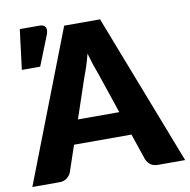

<svg xmlns="http://www.w3.org/2000/svg" viewBox="-96 -830 902 912"><g transform="rotate(-10 355.5 -374.5)"><path d="M455.5 -278.5 388 -478Q380.5 -497 372 -522.8Q363.5 -548.5 355 -578.5Q347.5 -548 339 -522Q330.5 -496 323 -477L256 -278.5ZM724 0H593Q571 0 557.5 -10.2Q544 -20.5 537 -36.5L494 -163.5H217L174 -36.5Q168.5 -22.5 154.2 -11.2Q140 0 119 0H-13L269 -728.5H442ZM34.5 -556.5 58.5 -749H153.5Q174.5 -749 181.5 -736.8Q188.5 -724.5 181.5 -703.5L123 -556.5Z"/></g></svg>

Font: Lato ExtraBold
Style: Regular
Weight: 800
Designer: Lukasz Dziedzic with Adam Twardoch and Botio Nikoltchev
Foundry: tyPoland Lukasz Dziedzic
Version: Version 2.015; 2015-08-06; http://www.latofonts.com/